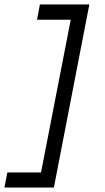

<svg xmlns="http://www.w3.org/2000/svg" viewBox="-49 -736 473 866"><path d="M-29 110 -16 42H136L270 -647H118L131 -716H354L194 110Z"/></svg>

Font: MedMera Sans
Style: Italic
Weight: 400
Italic angle: -11°
Designer: Kasper Nordkvist
Foundry: UNCUT.wtf
Version: Version 1.300